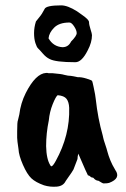

<svg xmlns="http://www.w3.org/2000/svg" viewBox="-20 -689 471 716"><path d="M239 -605Q201 -605 182 -586Q163 -567 161 -546Q179 -515 213 -513Q235 -513 245 -534Q266 -555 266 -565.5Q266 -576 256.5 -590.5Q247 -605 239 -605ZM238 -287Q237 -309 228 -320.5Q219 -332 195 -334Q188 -329 176.5 -300.5Q165 -272 162 -240Q152 -192 152 -144Q153 -95 168 -72Q170 -68 172 -69Q177 -69 188 -89Q241 -185 238 -287ZM208 -669Q232 -669 267 -647Q269 -645 284 -635Q312 -616 312 -606.5Q312 -597 317.5 -580Q323 -563 323 -558Q323 -531 307 -501Q285 -457 261 -457Q187 -457 165 -469Q152 -475 139.5 -489.5Q127 -504 122 -508.5Q117 -513 112 -528.5Q107 -544 107 -565.5Q107 -587 114 -609Q115 -611 126 -624Q137 -637 146 -655Q151 -669 208 -669ZM269 -96 254 -57Q254 -55 225 -14Q216 5 191.5 7Q167 9 144 2Q113 -9 97 -24Q81 -39 65.5 -74.5Q50 -110 49 -133Q44 -166 44 -175V-199Q44 -235 47 -241Q48 -245 52 -262Q57 -304 76 -342Q113 -415 152 -417H157Q159 -416 163 -416H176Q211 -413 219 -410Q234 -406 245 -406L271 -401Q283 -402 302.5 -396Q322 -390 323.5 -387Q325 -384 329 -365Q333 -346 334.5 -337.5Q336 -329 337 -320Q345 -247 363 -184Q364 -181 365 -175Q366 -169 372 -151.5Q378 -134 381 -122Q384 -110 392 -90Q398 -75 410 -55Q432 -24 387 -7Q381 -5 366 -5Q363 -5 347 -15Q337 -15 328 -26L320 -28Q313 -35 308 -35Q306 -37 272 -116Q269 -105 269 -96Z"/></svg>

Font: Caveat Brush
Style: Regular
Weight: 400
Designer: Pablo Impallari
Foundry: Creative Lab NY
Version: Version 1.096; ttfautohint (v1.3)